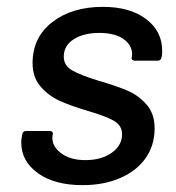

<svg xmlns="http://www.w3.org/2000/svg" viewBox="-20 -534 512 560"><path d="M42 -118Q42 -127 43 -131L45 -142Q45 -146 48 -149Q51 -152 56 -152H125Q130 -152 132.5 -149Q135 -146 134 -142L133 -137Q130 -109 157 -88Q184 -67 229 -67Q276 -67 306 -88.5Q336 -110 336 -142Q336 -168 312.5 -181.5Q289 -195 238 -210Q187 -225 154 -240Q121 -255 98 -282Q75 -309 75 -350Q75 -425 132.5 -469.5Q190 -514 280 -514Q359 -514 406 -478.5Q453 -443 453 -386Q453 -375 452 -370L451 -367Q451 -363 448 -360Q445 -357 441 -357H373Q368 -357 365.5 -360Q363 -363 364 -367L365 -370Q368 -399 342.5 -418.5Q317 -438 270 -438Q224 -438 195 -419.5Q166 -401 166 -369Q166 -343 190 -329Q214 -315 266 -299Q318 -284 351 -270Q384 -256 407.5 -229Q431 -202 431 -160Q431 -110 404.5 -72.5Q378 -35 330 -14.5Q282 6 221 6Q139 6 90.5 -29Q42 -64 42 -118Z"/></svg>

Font: Barlow Medium
Style: Italic
Weight: 500
Italic angle: -7°
Designer: Jeremy Tribby
Foundry: Tribby Type
Version: Version 1.408